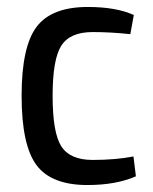

<svg xmlns="http://www.w3.org/2000/svg" viewBox="-20 -519 440 551"><path d="M232 -499Q313 -499 364 -476L354 -421Q297 -427 246 -427Q181 -427 156 -388Q131 -349 131 -244Q131 -138 156 -99Q181 -60 246 -60Q310 -60 363 -70L370 -13Q313 12 231 12Q127 12 84.5 -45.5Q42 -103 42 -244Q42 -385 85 -442Q128 -499 232 -499Z"/></svg>

Font: exo2condensed_r
Style: Regular
Weight: 400
Width: 3
Designer: Natanael Gama
Version: Version 1.001;PS 001.001;hotconv 1.0.70;makeotf.lib2.5.58329